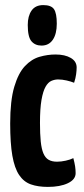

<svg xmlns="http://www.w3.org/2000/svg" viewBox="-20 -724 331 754"><path d="M168 10Q129 10 101 0Q73 -10 55 -37Q37 -64 28.5 -112.5Q20 -161 20 -239Q20 -329 36 -383Q52 -437 78 -464.5Q104 -492 135.5 -501Q167 -510 198 -510Q235 -510 258 -496.5Q281 -483 281 -459Q281 -448 279 -432.5Q277 -417 271 -399Q259 -404 241.5 -408Q224 -412 208 -412Q195 -412 182 -406.5Q169 -401 159 -383.5Q149 -366 143 -332Q137 -298 137 -241Q137 -198 140 -168.5Q143 -139 150.5 -121.5Q158 -104 171 -96.5Q184 -89 204 -89Q220 -89 238 -93Q256 -97 268 -103Q273 -84 275 -70.5Q277 -57 277 -44Q277 -19 246.5 -4.5Q216 10 168 10ZM143 -545Q118 -545 103.5 -562Q89 -579 89 -626Q89 -661 104 -682.5Q119 -704 150 -704Q181 -704 192 -688Q203 -672 203 -631Q203 -591 187.5 -568Q172 -545 143 -545Z"/></svg>

Font: Yanone Kaffeesatz ExtraLight
Style: Regular
Weight: 200
Designer: Yanone (Cyrillic: Daniel Pouzeot, Huerta Tipografica, and Cyreal)
Foundry: Yanone
Version: Version 2.003